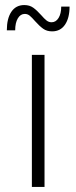

<svg xmlns="http://www.w3.org/2000/svg" viewBox="-20 -739 301 759"><path d="M106 -522V0H156V-522ZM150.5 -625.5C160.2 -618.5 172 -615 186 -615C208 -615 225 -623.8 237 -641.5C249 -659.2 255 -683 255 -713H222C222 -694.3 218.5 -679.3 211.5 -668C204.5 -656.7 195.3 -651 184 -651C176.7 -651 170 -653.3 164 -658C158 -662.7 151 -669.7 143 -679C131.7 -691.7 121.2 -701.5 111.5 -708.5C101.8 -715.5 90 -719 76 -719C54 -719 37 -710.2 25 -692.5C13 -674.8 7 -650.3 7 -619H40C40 -639 43.5 -654.8 50.5 -666.5C57.5 -678.2 66.7 -684 78 -684C85.3 -684 91.8 -681.7 97.5 -677C103.2 -672.3 110.3 -665 119 -655C130.3 -642.3 140.8 -632.5 150.5 -625.5Z"/></svg>

Font: Montserrat Custom ExtraLight
Style: Regular
Weight: 300
Designer: Julieta Ulanovsky
Foundry: Julieta Ulanovsky
Version: Version 7.200